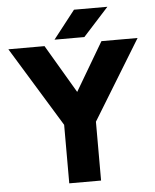

<svg xmlns="http://www.w3.org/2000/svg" viewBox="-58 -919 783 968"><g transform="rotate(-5 333.0 -435.0)"><path d="M408 -288 253 -320 477 -700H660ZM253 0V-336H414V0ZM258 -288 6 -700H189L413 -320ZM242 -728 353 -870H522L393 -728Z"/></g></svg>

Font: Figtree Light ExtraBold
Style: Regular
Weight: 800
Version: Version 2.001;gftools[0.9.30]